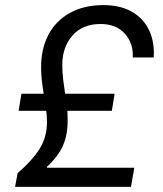

<svg xmlns="http://www.w3.org/2000/svg" viewBox="-20 -732 640 752"><path d="M39 0 49 -54Q103 -100 133.5 -146.5Q164 -193 164 -255Q164 -276 161 -298H53L64 -365H151Q147 -389 144 -415Q141 -441 141 -469Q141 -542 170 -596.5Q199 -651 254 -681.5Q309 -712 385 -712Q452 -712 497.5 -685.5Q543 -659 564.5 -612.5Q586 -566 582 -507H500Q503 -562 469 -600Q435 -638 374 -638Q303 -638 263.5 -592.5Q224 -547 224 -478Q224 -448 227.5 -420Q231 -392 235 -365H429L418 -298H244Q245 -278 245 -260Q245 -202 225.5 -159.5Q206 -117 164 -79V-75H506L493 0Z"/></svg>

Font: DM Mono
Style: Italic
Weight: 400
Italic angle: -10°
Designer: Colophon Foundry
Foundry: Colophon Foundry
Version: Version 1.000; ttfautohint (v1.8.2.53-6de2)